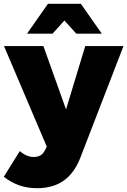

<svg xmlns="http://www.w3.org/2000/svg" viewBox="-36 -786 669 1009"><path d="M385 46Q353 126 297 164.5Q241 203 159 203Q109 203 66.5 188.5Q24 174 -16 143L68 8Q104 39 141 39Q162 39 176.5 30.5Q191 22 200 4L210 -15L-15 -544H192L311 -211L412 -544H613ZM216 -766H389L499 -609H365L252 -734H353L240 -609H106Z"/></svg>

Font: Alexandria ExtraBold
Style: Regular
Weight: 800
Designer: Mohamed Gaber
Foundry: Kief Type Foundry
Version: Version 5.100